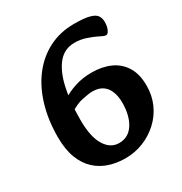

<svg xmlns="http://www.w3.org/2000/svg" viewBox="-166 -821 913 961"><g transform="rotate(-30 290.0 -340.0)"><path d="M284 16Q236 16 192.5 2Q149 -12 115.5 -42.5Q82 -73 62.5 -123Q43 -173 43 -245Q43 -344 68 -427Q93 -510 139.5 -570Q186 -630 251 -663Q316 -696 396 -696Q456 -696 486 -687.5Q516 -679 525.5 -663.5Q535 -648 535 -628Q535 -601 526.5 -583.5Q518 -566 508 -566Q500 -566 489 -571.5Q478 -577 461 -585Q446 -592 416 -602.5Q386 -613 351 -613Q293 -613 256.5 -569.5Q220 -526 202 -447.5Q184 -369 184 -263Q184 -166 214.5 -116Q245 -66 295 -66Q349 -66 379 -112.5Q409 -159 409 -235Q409 -269 398.5 -297Q388 -325 365.5 -341Q343 -357 305 -357Q288 -357 248.5 -349Q209 -341 171 -314L174 -389Q209 -412 253.5 -426.5Q298 -441 350 -441Q410 -441 456.5 -420.5Q503 -400 530 -357Q557 -314 557 -247Q557 -190 535.5 -142Q514 -94 475.5 -58.5Q437 -23 388 -3.5Q339 16 284 16Z"/></g></svg>

Font: Alkatra Medium
Style: Regular
Weight: 500
Designer: Suman Bhandary
Version: Version 1.100;gftools[0.9.22]